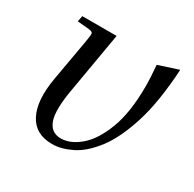

<svg xmlns="http://www.w3.org/2000/svg" viewBox="-120 -632 778 770"><g transform="rotate(30 269.0 -247.5)"><path d="M53 -468 58 -495H217L170 -222Q151 -117 166.5 -72Q182 -27 228 -27Q272 -27 316 -64.5Q360 -102 389.5 -180Q419 -258 419 -378Q419 -401 417.5 -425.5Q416 -450 414 -475L506 -505Q497 -352 465.5 -252Q434 -152 390 -94.5Q346 -37 298.5 -13.5Q251 10 209 10Q131 10 99.5 -51Q68 -112 87 -221L121 -414Q127 -448 125 -454.5Q123 -461 107 -463Z"/></g></svg>

Font: Inria Serif
Style: Italic
Weight: 400
Italic angle: -10°
Designer: Black Foundry Team
Foundry: Black Foundry
Version: Version 1.000; ttfautohint (v1.8.3)